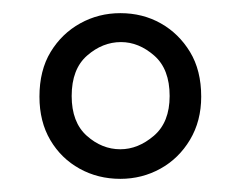

<svg xmlns="http://www.w3.org/2000/svg" viewBox="-20 -732 366 292"><path d="M163 -460Q129 -460 101 -475.5Q73 -491 56.5 -519Q40 -547 40 -585Q40 -625 57 -653Q74 -681 102 -696.5Q130 -712 163 -712Q197 -712 224.5 -696.5Q252 -681 269 -653Q286 -625 286 -585Q286 -548 269 -519.5Q252 -491 224 -475.5Q196 -460 163 -460ZM163 -505Q190 -505 214 -525.5Q238 -546 238 -586Q238 -627 214.5 -647.5Q191 -668 164 -668Q136 -668 112.5 -647.5Q89 -627 89 -586Q89 -546 112 -525.5Q135 -505 163 -505Z"/></svg>

Font: DM Sans 18pt ExtraLight
Style: Regular
Weight: 250
Designer: Colophon Foundry, Jonny Pinhorn
Foundry: Colophon Foundry
Version: Version 4.004;gftools[0.9.30]